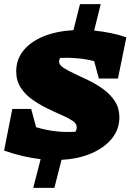

<svg xmlns="http://www.w3.org/2000/svg" viewBox="-33 -767 636 936"><path d="M129 149 165 9Q73 -2 -13 -33L27 -236H119L143 -147Q238 -118 335 -125Q341 -136 341 -148Q341 -165 319.5 -179Q298 -193 264.5 -207.5Q231 -222 193.5 -240.5Q156 -259 122.5 -283Q89 -307 67.5 -340.5Q46 -374 46 -419Q46 -476 80.5 -519.5Q115 -563 177.5 -589Q240 -615 325 -620L357 -747H458L426 -618Q466 -614 506 -606Q546 -598 583 -585L542 -384H449L426 -469Q353 -488 262 -485Q255 -479 255 -467Q255 -451 276 -437Q297 -423 330.5 -407.5Q364 -392 402 -373.5Q440 -355 473.5 -330Q507 -305 528 -272Q549 -239 549 -195Q549 -138 513.5 -93Q478 -48 414 -20Q350 8 267 12L232 149Z"/></svg>

Font: Piazzolla Black
Style: Italic
Weight: 900
Italic angle: -11.3°
Designer: Juan Pablo del Peral
Foundry: Huerta Tipografica
Version: Version 1.330